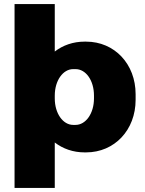

<svg xmlns="http://www.w3.org/2000/svg" viewBox="-20 -740 718 950"><path d="M52 190H251V-35C291 -4 342 14 398 14H406C547 14 651 -97 651 -246V-274C651 -423 547 -534 406 -534H398C342 -534 291 -516 251 -485V-720H52ZM342 -122C292 -122 251 -178 251 -253V-267C251 -342 292 -398 342 -398H354C405 -398 445 -342 445 -267V-253C445 -178 404 -122 354 -122Z"/></svg>

Font: Fixel Display Black
Style: Regular
Weight: 900
Designer: AlfaBravo + MacPaw
Foundry: Kyrylo Tkachov, Marchela Mozhyna, Serhii Makarenko, Maria Weinstein, Zakhar Kryvoshyya
Version: Version 1.211